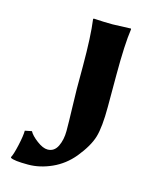

<svg xmlns="http://www.w3.org/2000/svg" viewBox="-102 -719 647 799"><g transform="rotate(15 221.5 -319.0)"><path d="M210 -346.2V-444.8Q210 -573.7 200.2 -645L202.1 -647.9Q250 -645 284.2 -645Q284.2 -645 362.8 -647.9L363.8 -645Q354 -579.1 354 -444.8V-308.1Q354 -221.2 341.1 -177.5Q328.1 -133.8 285.2 -81.1Q248 -36.1 197 -13.2Q146 9.8 95.2 9.8Q34.2 9.8 20 1L19 -2Q26.9 -16.1 36.4 -58.6Q45.9 -101.1 45.9 -123L75.2 -128.9Q84 -111.8 110.6 -91.8Q137.2 -71.8 157.2 -71.8Q186 -71.8 200 -100.3Q213.9 -128.9 213.9 -167Q213.9 -205.1 211.9 -267.1Q210 -329.1 210 -346.2Z"/></g></svg>

Font: Linux Biolinum O
Style: Bold
Weight: 700
Designer: Philipp H. Poll
Foundry: Philipp H. Poll
Version: Version 1.3.2